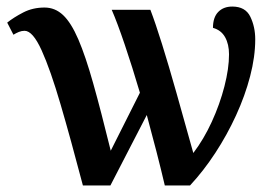

<svg xmlns="http://www.w3.org/2000/svg" viewBox="-20 -566 841 586"><path d="M233 0Q196 -141 165 -247Q134 -353 107 -412.5Q80 -472 55 -472Q46 -472 37.5 -468.5Q29 -465 21 -460L2 -497Q22 -513 51 -528Q80 -543 116 -543Q148 -543 172.5 -520Q197 -497 219 -446Q241 -395 264.5 -311.5Q288 -228 318 -106L407 -283Q384 -361 361 -429Q338 -497 321 -536H439Q454 -497 474.5 -431.5Q495 -366 519 -281Q543 -196 570 -99Q602 -141 626.5 -194.5Q651 -248 665 -302.5Q679 -357 679 -400Q679 -431 667 -452.5Q655 -474 630 -481Q630 -513 646 -529.5Q662 -546 689 -546Q729 -546 744 -515Q759 -484 759 -446Q759 -393 743.5 -333.5Q728 -274 700.5 -214Q673 -154 637 -99Q601 -44 560 0H483Q472 -47 457.5 -103.5Q443 -160 428 -215L317 0Z"/></svg>

Font: Noto Serif SemiCondensed SemiBold
Style: Regular
Weight: 600
Width: 4
Designer: Monotype Design Team
Foundry: Monotype Imaging Inc.
Version: Version 2.013; ttfautohint (v1.8.4.7-5d5b)